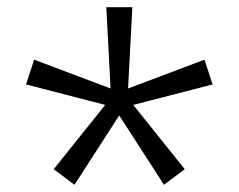

<svg xmlns="http://www.w3.org/2000/svg" viewBox="-20 -785 660 531"><path d="M287.5 -507 274 -765H346L332.5 -507ZM303 -528.5 545.5 -620 568 -551.5 316.5 -486.5ZM328 -520.5 491 -317 433.5 -274 291.5 -494ZM328 -494 186 -274 128.5 -317 291.5 -520.5ZM303.5 -486.5 52 -551.5 74.5 -620 317 -528.5Z"/></svg>

Font: Monaspace Radon Var
Style: Regular
Weight: 400
Designer: Riley Cran and the Lettermatic Team
Version: Version 1.000 (Monaspace Radon Var)